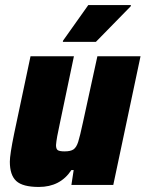

<svg xmlns="http://www.w3.org/2000/svg" viewBox="-20 -733 577 761"><path d="M19 -92Q19 -120 36 -203L101 -510H273L217 -243Q204 -185 202 -158Q202 -142 209.5 -137.5Q217 -133 236 -133Q260 -133 271.5 -141Q283 -149 290 -171Q297 -193 309 -249L366 -510H537L429 0H263L272 -59H263Q219 8 134 8Q70 8 44.5 -15.5Q19 -39 19 -92ZM229 -567 230 -572 330 -713H499L498 -708L360 -567Z"/></svg>

Font: Saira Semi Condensed ExtraBold
Style: Italic
Weight: 800
Width: 4
Italic angle: -12°
Designer: Hector Gatti with collaboration of the Omnibus-Type team
Foundry: Omnibus-Type
Version: Version 1.001; ttfautohint (v1.8)